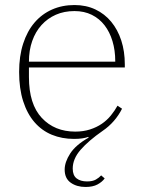

<svg xmlns="http://www.w3.org/2000/svg" viewBox="-20 -540 572 763"><path d="M320 203Q285 203 261 186Q237 169 237 134Q237 104 259 70Q281 36 332 7L331 4Q320 8 306 10Q292 12 274 12Q226 12 186 -4.5Q146 -21 117 -54.5Q88 -88 72 -138Q56 -188 56 -254Q56 -317 72 -366.5Q88 -416 117 -450Q146 -484 186.5 -502Q227 -520 276 -520Q322 -520 359 -502.5Q396 -485 422 -453.5Q448 -422 462 -379Q476 -336 476 -284V-272H95V-234Q95 -126 146 -71.5Q197 -17 279 -17Q311 -17 337.5 -25.5Q364 -34 384.5 -48Q405 -62 420.5 -81Q436 -100 447 -120L465 -108Q452 -82 432.5 -59.5Q413 -37 388 -20Q332 19 300.5 55Q269 91 269 130Q269 157 284.5 169Q300 181 326 181Q348 181 361 173.5Q374 166 382 157L396 169Q386 183 367.5 193Q349 203 320 203ZM438 -295V-297Q438 -340 427 -376.5Q416 -413 395.5 -439.5Q375 -466 345 -481Q315 -496 276 -496Q235 -496 202 -481.5Q169 -467 145 -440.5Q121 -414 108 -377Q95 -340 95 -295Z"/></svg>

Font: IBM Plex Serif ExtraLight
Style: Regular
Weight: 200
Designer: Mike Abbink, Paul van der Laan, Pieter van Rosmalen
Foundry: Bold Monday
Version: Version 2.5